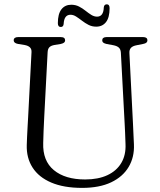

<svg xmlns="http://www.w3.org/2000/svg" viewBox="-20 -876 760 911"><path d="M571.5 -288.5 553.5 -626Q552.5 -642 544 -650Q535.5 -658 517.5 -661.5L485 -667.5Q474.5 -670 469.8 -674Q465 -678 465 -685Q465 -692 470.2 -696Q475.5 -700 484.5 -700H660Q669.5 -700 674.5 -696Q679.5 -692 679.5 -685Q679.5 -678 674.8 -673.8Q670 -669.5 659 -667.5L629 -661.5Q609.5 -658 601.2 -648.8Q593 -639.5 594 -624L611 -288.5Q612 -263.5 613.2 -239.8Q614.5 -216 615.5 -190.5Q618 -130.5 590.5 -84Q563 -37.5 507.5 -11Q452 15.5 369.5 15.5Q282.5 15.5 223.2 -9.8Q164 -35 134.5 -81Q105 -127 107 -188.5Q107.5 -204 108.5 -227.8Q109.5 -251.5 111 -276.5Q112.5 -301.5 113.5 -320.5L129.5 -628Q130.5 -643 122 -651.2Q113.5 -659.5 96.5 -662.5L65.5 -667.5Q45 -671.5 45 -684.5Q45 -692 50.2 -696Q55.5 -700 65 -700H269Q279 -700 284 -696Q289 -692 289 -684.5Q289 -678 284.2 -674Q279.5 -670 268.5 -667.5L238 -662.5Q222 -659.5 214.5 -652Q207 -644.5 206 -629L190 -323.5Q188 -285.5 186.8 -255Q185.5 -224.5 185 -198Q182 -113 235.5 -68.8Q289 -24.5 384 -24.5Q446 -24.5 489.5 -44.8Q533 -65 555.5 -102.8Q578 -140.5 575.5 -193Q574.5 -225.5 573.5 -247.5Q572.5 -269.5 571.5 -288.5ZM436.5 -749.5Q416.5 -749.5 400 -758Q383.5 -766.5 369 -777.8Q354.5 -789 341.2 -797.5Q328 -806 314.5 -806Q284 -806 282 -762Q280.5 -748 268.5 -748Q254.5 -748 254.5 -766Q254.5 -810 271.5 -831.8Q288.5 -853.5 318 -853.5Q338.5 -853.5 355 -845Q371.5 -836.5 385.5 -825.2Q399.5 -814 413 -805.5Q426.5 -797 440.5 -797Q471 -797 472.5 -841Q474 -855.5 487 -855.5Q500 -855.5 500 -837Q500 -793 483 -771.2Q466 -749.5 436.5 -749.5Z"/></svg>

Font: Fraunces 48pt Soft Wonky Light
Style: Regular
Weight: 300
Version: Version 1.000;[b76b70a41]